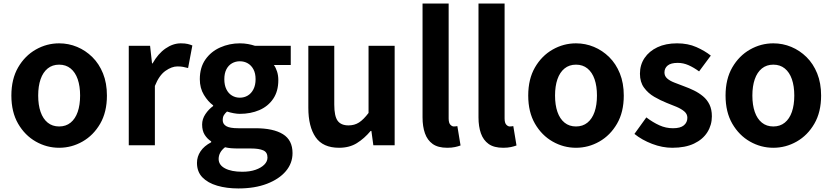

<svg xmlns="http://www.w3.org/2000/svg" viewBox="-20 -818 4687 1081"><path d="M313 14Q243 14 181.5 -21Q120 -56 82 -121.5Q44 -187 44 -280Q44 -373 82 -438.5Q120 -504 181.5 -539Q243 -574 313 -574Q366 -574 414 -554Q462 -534 500 -496.5Q538 -459 560 -404.5Q582 -350 582 -280Q582 -187 544 -121.5Q506 -56 444.5 -21Q383 14 313 14ZM313 -106Q351 -106 377.5 -127.5Q404 -149 417.5 -188Q431 -227 431 -280Q431 -333 417.5 -372Q404 -411 377.5 -432.5Q351 -454 313 -454Q275 -454 248.5 -432.5Q222 -411 208.5 -372Q195 -333 195 -280Q195 -227 208.5 -188Q222 -149 248.5 -127.5Q275 -106 313 -106Z M705 0V-560H825L836 -461H839Q870 -516 912 -545Q954 -574 998 -574Q1022 -574 1036.5 -570.5Q1051 -567 1063 -562L1039 -435Q1023 -439 1010.5 -441.5Q998 -444 979 -444Q947 -444 911.5 -419Q876 -394 852 -334V0Z M1322 243Q1256 243 1203 227.5Q1150 212 1119.5 180.5Q1089 149 1089 99Q1089 64 1109 34Q1129 4 1169 -17V-22Q1147 -36 1132.5 -59Q1118 -82 1118 -117Q1118 -148 1136.5 -175.5Q1155 -203 1180 -221V-225Q1151 -246 1128 -284Q1105 -322 1105 -372Q1105 -438 1136.5 -483Q1168 -528 1220 -551Q1272 -574 1330 -574Q1355 -574 1376.5 -570Q1398 -566 1416 -560H1617V-452H1522Q1533 -437 1540 -415Q1547 -393 1547 -367Q1547 -304 1518 -261.5Q1489 -219 1440 -198Q1391 -177 1330 -177Q1315 -177 1296 -180.5Q1277 -184 1258 -190Q1247 -180 1240.5 -169.5Q1234 -159 1234 -141Q1234 -120 1253.5 -108Q1273 -96 1322 -96H1418Q1519 -96 1573 -62.5Q1627 -29 1627 44Q1627 101 1589.5 145.5Q1552 190 1483.5 216.5Q1415 243 1322 243ZM1330 -268Q1355 -268 1375 -280Q1395 -292 1407 -315.5Q1419 -339 1419 -372Q1419 -405 1407 -427.5Q1395 -450 1375 -461.5Q1355 -473 1330 -473Q1306 -473 1286 -461.5Q1266 -450 1254.5 -427.5Q1243 -405 1243 -372Q1243 -339 1254.5 -315.5Q1266 -292 1286 -280Q1306 -268 1330 -268ZM1344 149Q1387 149 1418.5 138Q1450 127 1468 109Q1486 91 1486 69Q1486 39 1462 28.5Q1438 18 1393 18H1324Q1299 18 1281 16.5Q1263 15 1247 11Q1228 26 1219.5 42.5Q1211 59 1211 77Q1211 111 1247 130Q1283 149 1344 149Z M1889 14Q1798 14 1757 -45.5Q1716 -105 1716 -211V-560H1862V-229Q1862 -164 1881 -138Q1900 -112 1942 -112Q1976 -112 2001.5 -128.5Q2027 -145 2055 -182V-560H2202V0H2082L2071 -81H2067Q2031 -38 1989 -12Q1947 14 1889 14Z M2498 14Q2446 14 2416 -7.5Q2386 -29 2372.5 -67.5Q2359 -106 2359 -157V-798H2506V-151Q2506 -126 2515.5 -116Q2525 -106 2535 -106Q2540 -106 2544 -106.5Q2548 -107 2555 -108L2573 1Q2560 6 2541.5 10Q2523 14 2498 14Z M2813 14Q2761 14 2731 -7.5Q2701 -29 2687.5 -67.5Q2674 -106 2674 -157V-798H2821V-151Q2821 -126 2830.5 -116Q2840 -106 2850 -106Q2855 -106 2859 -106.5Q2863 -107 2870 -108L2888 1Q2875 6 2856.5 10Q2838 14 2813 14Z M3223 14Q3153 14 3091.5 -21Q3030 -56 2992 -121.5Q2954 -187 2954 -280Q2954 -373 2992 -438.5Q3030 -504 3091.5 -539Q3153 -574 3223 -574Q3276 -574 3324 -554Q3372 -534 3410 -496.5Q3448 -459 3470 -404.5Q3492 -350 3492 -280Q3492 -187 3454 -121.5Q3416 -56 3354.5 -21Q3293 14 3223 14ZM3223 -106Q3261 -106 3287.5 -127.5Q3314 -149 3327.5 -188Q3341 -227 3341 -280Q3341 -333 3327.5 -372Q3314 -411 3287.5 -432.5Q3261 -454 3223 -454Q3185 -454 3158.5 -432.5Q3132 -411 3118.5 -372Q3105 -333 3105 -280Q3105 -227 3118.5 -188Q3132 -149 3158.5 -127.5Q3185 -106 3223 -106Z M3765 14Q3709 14 3651.5 -8Q3594 -30 3552 -64L3619 -157Q3656 -129 3692.5 -112.5Q3729 -96 3769 -96Q3811 -96 3830.5 -112.5Q3850 -129 3850 -155Q3850 -176 3833 -190.5Q3816 -205 3789 -216.5Q3762 -228 3733 -239Q3698 -253 3663.5 -273Q3629 -293 3606 -324.5Q3583 -356 3583 -403Q3583 -453 3609 -491.5Q3635 -530 3681.5 -552Q3728 -574 3792 -574Q3853 -574 3900.5 -553Q3948 -532 3982 -505L3916 -416Q3886 -438 3856.5 -451Q3827 -464 3796 -464Q3757 -464 3739 -449Q3721 -434 3721 -410Q3721 -390 3736 -376.5Q3751 -363 3777 -353Q3803 -343 3832 -332Q3860 -322 3887.5 -308.5Q3915 -295 3938 -276Q3961 -257 3974.5 -229.5Q3988 -202 3988 -163Q3988 -114 3962.5 -73.5Q3937 -33 3887.5 -9.5Q3838 14 3765 14Z M4334 14Q4264 14 4202.5 -21Q4141 -56 4103 -121.5Q4065 -187 4065 -280Q4065 -373 4103 -438.5Q4141 -504 4202.5 -539Q4264 -574 4334 -574Q4387 -574 4435 -554Q4483 -534 4521 -496.5Q4559 -459 4581 -404.5Q4603 -350 4603 -280Q4603 -187 4565 -121.5Q4527 -56 4465.5 -21Q4404 14 4334 14ZM4334 -106Q4372 -106 4398.5 -127.5Q4425 -149 4438.5 -188Q4452 -227 4452 -280Q4452 -333 4438.5 -372Q4425 -411 4398.5 -432.5Q4372 -454 4334 -454Q4296 -454 4269.5 -432.5Q4243 -411 4229.5 -372Q4216 -333 4216 -280Q4216 -227 4229.5 -188Q4243 -149 4269.5 -127.5Q4296 -106 4334 -106Z"/></svg>

Font: Noto Sans KR Thin
Style: Bold
Weight: 700
Version: Version 2.004-H2;hotconv 1.0.118;makeotfexe 2.5.65603